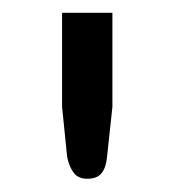

<svg xmlns="http://www.w3.org/2000/svg" viewBox="-20 -736 270 296"><path d="M153.3 -716.3V-571.3L145 -494.1Q143.6 -478 136.7 -469.2Q129.9 -460.4 114.3 -460.4Q101.1 -460.4 94 -469.2Q86.9 -478 83.5 -494.1L75.7 -571.3V-716.3Z"/></svg>

Font: Kantumruy
Style: Regular
Weight: 400
Foundry: Sovichet Tep
Version: Version 1.3000